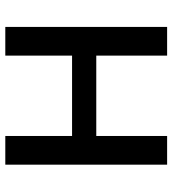

<svg xmlns="http://www.w3.org/2000/svg" viewBox="16 -650 635 706"><g transform="rotate(-90 333.0 -297.5)"><path d="M80 0V-595H185.5V-349.5H481V-595H586.5V0H481V-260.5H185.5V0Z"/></g></svg>

Font: Encode Sans SC Condensed Thin Medium
Style: Regular
Weight: 500
Version: Version 3.002